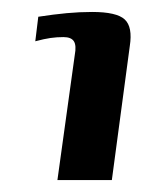

<svg xmlns="http://www.w3.org/2000/svg" viewBox="-20 -550 238 321"><path d="M76 -249 105 -458Q108 -474 103.5 -481Q99 -488 86 -488Q75 -488 64.5 -486.5Q54 -485 39 -481L44 -522Q70 -526 91.5 -528Q113 -530 134 -530Q175 -530 188.5 -517.5Q202 -505 197 -473L167 -249Z"/></svg>

Font: Genos SemiBold
Style: Italic
Weight: 600
Italic angle: -8°
Version: Version 1.010